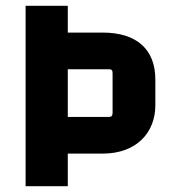

<svg xmlns="http://www.w3.org/2000/svg" viewBox="-20 -640 597 660"><path d="M213 0V-112H333C450 -112 514 -185 514 -278V-367C514 -470 450 -528 333 -528H213V-620H68V0ZM354 -402C363 -402 367 -399 367 -389V-252C367 -242 363 -238 354 -238H213V-402Z"/></svg>

Font: Gemini
Style: Regular
Weight: 700
Designer: Pushpananda Ekanayake, Sol Matas, Kosala Senevirathne
Foundry: Mooniak
Version: Version 1.000;PS 1.0;hotconv 1.0.86;makeotf.lib2.5.63406